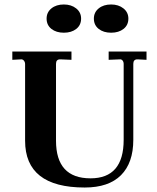

<svg xmlns="http://www.w3.org/2000/svg" viewBox="-20 -827 699 857"><path d="M358 10Q92 10 92 -199V-541Q92 -550 86.5 -556.5Q81 -563 73 -562L35 -560V-597H299V-560L250 -562H248Q230 -562 230 -542V-199Q230 -31 384 -31Q532 -31 532 -203V-541Q532 -551 527 -557Q522 -563 514 -562L465 -560V-597H634V-560L595 -562H593Q575 -562 575 -542V-203Q575 -100 520 -45Q465 10 358 10ZM399 -744Q399 -772 420.5 -789.5Q442 -807 476 -807Q509 -807 531 -789.5Q553 -772 553 -744Q553 -715 531.5 -698Q510 -681 476 -681Q442 -681 420.5 -698Q399 -715 399 -744ZM188 -744Q188 -772 209.5 -789.5Q231 -807 265 -807Q298 -807 320 -789.5Q342 -772 342 -744Q342 -715 320.5 -698Q299 -681 265 -681Q231 -681 209.5 -698Q188 -715 188 -744Z"/></svg>

Font: UnnaBold
Style: Bold
Weight: 700
Designer: Jorge de Buen Unna
Foundry: Omnibus-Type
Version: Version 2.008;hotconv 1.0.109;makeotfexe 2.5.65596